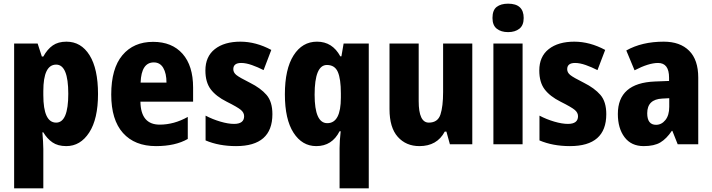

<svg xmlns="http://www.w3.org/2000/svg" viewBox="-20 -786 3879 1046"><path d="M286 -434Q352 -434 352 -275Q352 -118 286 -118Q216 -118 216 -268V-290Q216 -434 286 -434ZM342 -559Q297 -559 267.5 -538.5Q238 -518 216 -478H208L185 -549H57V240H216V26Q216 7 214.5 -15.5Q213 -38 211 -65H216Q236 -31 265.5 -10.5Q295 10 341 10Q418 10 466 -64Q514 -138 514 -274Q514 -411 468 -485Q422 -559 342 -559Z M814 -558Q708 -558 647 -485.5Q586 -413 586 -271Q586 -133 650 -61.5Q714 10 830 10Q935 10 1003 -29V-149Q928 -107 850 -107Q747 -107 745 -232H1032V-309Q1032 -428 974.5 -493Q917 -558 814 -558ZM818 -446Q852 -446 869.5 -416Q887 -386 887 -336H746Q750 -446 818 -446Z M1464 -164Q1464 -232 1432 -269Q1400 -306 1342 -335Q1284 -364 1267.5 -377.5Q1251 -391 1251 -409Q1251 -443 1294 -443Q1320 -443 1352.5 -431.5Q1385 -420 1416 -404L1458 -514Q1374 -559 1290 -559Q1202 -559 1150.5 -518.5Q1099 -478 1099 -402Q1099 -338 1128 -299.5Q1157 -261 1215 -232Q1275 -202 1292.5 -187Q1310 -172 1310 -153Q1310 -111 1255 -111Q1223 -111 1180.5 -123.5Q1138 -136 1100 -156V-21Q1173 10 1266 10Q1464 10 1464 -164Z M1830 240H1989V-549H1852L1840 -479H1834Q1791 -559 1707 -559Q1627 -559 1579.5 -484.5Q1532 -410 1532 -272Q1532 -136 1579 -63Q1626 10 1703 10Q1789 10 1830 -71H1836Q1830 -16 1830 21ZM1763 -115Q1694 -115 1694 -270Q1694 -432 1761 -432Q1804 -432 1820.5 -394Q1837 -356 1837 -278V-254Q1837 -115 1763 -115Z M2553 -549H2394V-285Q2394 -206 2379.5 -162Q2365 -118 2316 -118Q2261 -118 2261 -235V-549H2102V-191Q2102 -91 2147 -40.5Q2192 10 2265 10Q2361 10 2403 -69H2412L2431 0H2553Z M2748 -766Q2709 -766 2686 -748.5Q2663 -731 2663 -688Q2663 -648 2686.5 -629.5Q2710 -611 2748 -611Q2786 -611 2809.5 -629.5Q2833 -648 2833 -688Q2833 -766 2748 -766ZM2827 -549H2668V0H2827Z M3283 -164Q3283 -232 3251 -269Q3219 -306 3161 -335Q3103 -364 3086.5 -377.5Q3070 -391 3070 -409Q3070 -443 3113 -443Q3139 -443 3171.5 -431.5Q3204 -420 3235 -404L3277 -514Q3193 -559 3109 -559Q3021 -559 2969.5 -518.5Q2918 -478 2918 -402Q2918 -338 2947 -299.5Q2976 -261 3034 -232Q3094 -202 3111.5 -187Q3129 -172 3129 -153Q3129 -111 3074 -111Q3042 -111 2999.5 -123.5Q2957 -136 2919 -156V-21Q2992 10 3085 10Q3283 10 3283 -164Z M3626 -251V-204Q3626 -158 3605 -132Q3584 -106 3554 -106Q3506 -106 3506 -169Q3506 -245 3588 -249ZM3596 -559Q3477 -559 3392 -511L3437 -403Q3514 -443 3565 -443Q3625 -443 3625 -363V-345L3548 -342Q3346 -334 3346 -165Q3346 -87 3382.5 -38.5Q3419 10 3487 10Q3544 10 3577.5 -10Q3611 -30 3640 -73H3643L3672 0H3784V-363Q3784 -460 3734.5 -509.5Q3685 -559 3596 -559Z"/></svg>

Font: Noto Sans Display SemiCondensed Extra
Style: Regular
Weight: 800
Width: 4
Designer: Monotype Design Team
Foundry: Monotype Imaging Inc.
Version: Version 1.900